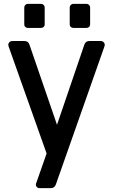

<svg xmlns="http://www.w3.org/2000/svg" viewBox="-20 -784 597 997"><path d="M186 193Q175 193 169.5 185Q164 177 168 167L222 13L25 -542Q23 -547 23 -550Q23 -559 29 -565Q35 -571 45 -571H107Q127 -571 133 -552L276 -136L418 -552Q424 -571 444 -571H502Q512 -571 518 -565Q524 -559 524 -550Q524 -547 522 -542L270 174Q263 193 243 193ZM361 -639Q353 -639 347.5 -644Q342 -649 342 -657V-745Q342 -753 347.5 -758.5Q353 -764 361 -764H429Q437 -764 442.5 -758.5Q448 -753 448 -745V-657Q448 -649 442.5 -644Q437 -639 429 -639ZM125 -639Q117 -639 111.5 -644Q106 -649 106 -657V-745Q106 -753 111.5 -758.5Q117 -764 125 -764H193Q201 -764 206.5 -758.5Q212 -753 212 -745V-657Q212 -649 206.5 -644Q201 -639 193 -639Z"/></svg>

Font: Miriam Libre SemiBold
Style: Regular
Weight: 600
Version: Version 2.000